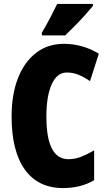

<svg xmlns="http://www.w3.org/2000/svg" viewBox="-20 -947 547 977"><path d="M320 -578Q270 -578 243 -518Q216 -458 216 -354Q216 -137 328 -137Q363 -137 395 -150Q427 -163 459 -182V-30Q391 10 301 10Q174 10 106.5 -84Q39 -178 39 -355Q39 -465 71 -548Q103 -631 163 -677.5Q223 -724 305 -724Q399 -724 483 -674L438 -534Q410 -554 381 -566Q352 -578 320 -578ZM453 -917Q439 -900 415.5 -873.5Q392 -847 364.5 -819Q337 -791 312 -767H193V-781Q217 -821 236 -857.5Q255 -894 271 -927H453Z"/></svg>

Font: Noto Sans Tamil ExtraCondensed Black
Style: Regular
Weight: 900
Width: 2
Designer: Jelle Bosma - Monotype Design Team
Foundry: Monotype Imaging Inc.
Version: Version 2.004; ttfautohint (v1.8.4.7-5d5b)